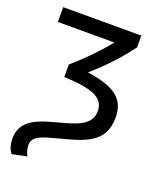

<svg xmlns="http://www.w3.org/2000/svg" viewBox="-134 -605 729 880"><g transform="rotate(20 230.5 -165.0)"><path d="M230 -280C360 -261 420 -222 420 -128C420 -3 322 21 202 52C134 70 87 82 87 126C87 149 96 169 101 177L29 192C20 179 8 161 8 122C8 -57 333 19 333 -128C333 -193 274 -217 135 -223V-284C210 -349 263 -408 297 -450H21V-522H402V-464C358 -406 308 -348 230 -280Z"/></g></svg>

Font: Repo Regular
Style: Regular
Weight: 400
Designer: Stefan Peev
Foundry: Context Ltd
Version: Version 1.502